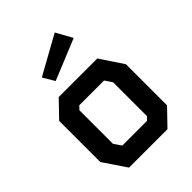

<svg xmlns="http://www.w3.org/2000/svg" viewBox="-228 -935 1056 1056"><g transform="rotate(-45 300.0 -407.0)"><path d="M151 -548 60 -453.5V-133.5L150 0H449L540 -94.5V-414.5L451 -548ZM180 -155V-416L199 -436H391.5L420 -393.5V-131L402 -112H209.5ZM386.5 -814.5 161 -689.5 201.5 -622 439 -719.5Z"/></g></svg>

Font: Kode Mono
Style: Regular
Weight: 400
Monospace: yes
Designer: Isa Ozler
Foundry: Kadena LLC
Version: Version 1.000;gftools[0.9.28]